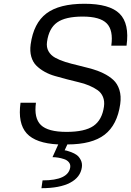

<svg xmlns="http://www.w3.org/2000/svg" viewBox="-20 -739 689 1009"><path d="M255.9 86.9 286.1 20Q167.5 14.2 120.1 -38.3Q72.8 -90.8 87.9 -199.2H168.9Q157.7 -117.7 195.1 -81.8Q232.4 -45.9 329.6 -45.9Q425.3 -45.9 470.9 -77.1Q516.6 -108.4 526.4 -179.2Q530.3 -207.5 521.2 -229.5Q512.2 -251.5 493.4 -264.9Q474.6 -278.3 448.7 -289.3Q422.9 -300.3 392.8 -307.1Q362.8 -314 331.1 -322.5Q299.3 -331.1 269.5 -339.4Q239.7 -347.7 214.1 -362.1Q188.5 -376.5 170.4 -394.8Q152.3 -413.1 144.3 -441.4Q136.2 -469.7 141.1 -505.9Q156.7 -617.7 224.1 -668.5Q291.5 -719.2 423.8 -719.2Q556.2 -719.2 608.6 -667Q661.1 -614.7 645 -499H564.9Q576.2 -580.1 541 -616Q505.9 -651.9 414.6 -651.9Q323.7 -651.9 280.3 -621.1Q236.8 -590.3 227.1 -519Q223.1 -490.7 234.9 -469.7Q246.6 -448.7 269.8 -435.8Q293 -422.9 323.7 -413.3Q354.5 -403.8 389.2 -395.8Q423.8 -387.7 458.3 -378.2Q492.7 -368.7 522.9 -354Q553.2 -339.4 575.2 -319.3Q597.2 -299.3 607.4 -266.8Q617.7 -234.4 611.8 -191.9Q596.2 -82.5 529.8 -31.2Q463.4 20 334 20L319.8 50.8Q323.7 51.3 330.6 52.7Q337.4 54.2 354.2 60.5Q371.1 66.9 383.3 75.7Q395.5 84.5 404.3 101.6Q413.1 118.7 410.2 140.1Q402.8 192.9 348.4 221.4Q293.9 250 197.8 250L203.6 209Q338.9 209 349.1 140.1Q351.1 125 342 113.8Q333 102.5 316.9 97.2Q300.8 91.8 285.6 89.4Q270.5 86.9 255.9 86.9Z"/></svg>

Font: Fivo Sans
Style: Italic
Weight: 400
Designer: Alexander Slobzheninov
Foundry: Alexander Slobzheninov
Version: 1.0